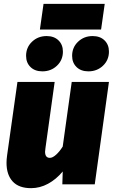

<svg xmlns="http://www.w3.org/2000/svg" viewBox="-20 -961 592 1001"><path d="M14 -112Q14 -130 17 -151L71 -534H265L217 -189Q215 -175 215 -170Q215 -138 240 -138Q254 -138 272 -154Q290 -170 307 -197L354 -534H548L474 0H305L307 -67Q273 -26 230.5 -3Q188 20 142 20Q78 20 46 -15Q14 -50 14 -112ZM116 -670Q116 -714 147 -743.5Q178 -773 223 -773Q262 -773 285 -750.5Q308 -728 308 -692Q308 -648 277 -618.5Q246 -589 201 -589Q162 -589 139 -611.5Q116 -634 116 -670ZM356 -670Q356 -714 387 -743.5Q418 -773 463 -773Q502 -773 525 -750.5Q548 -728 548 -692Q548 -648 517 -618.5Q486 -589 441 -589Q402 -589 379 -611.5Q356 -634 356 -670ZM188 -807 207 -941H526L507 -807Z"/></svg>

Font: FiraGO Heavy
Style: Italic
Weight: 900
Italic angle: -8°
Designer: bBox Type GmbH
Foundry: bBox Type GmbH
Version: Version 1.001